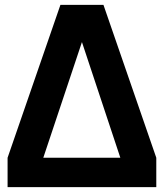

<svg xmlns="http://www.w3.org/2000/svg" viewBox="-20 -765 670 785"><path d="M11 -120 227 -745H403L619 -120V0H11ZM472 -120 315 -593 157 -120Z"/></svg>

Font: Evergrow Sans
Style: Bold
Weight: 700
Foundry: 10Web
Version: Version 1.000